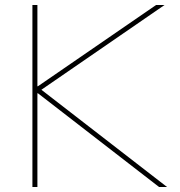

<svg xmlns="http://www.w3.org/2000/svg" viewBox="-20 -750 723 770"><path d="M110 0V-730H130V-404H132L606 -730H640L146 -390L650 0H618L132 -376H130V0Z"/></svg>

Font: M PLUS 1 Thin Thin
Style: Regular
Weight: 250
Version: Version 1.001